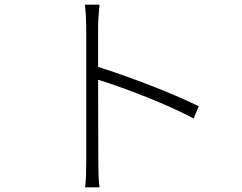

<svg xmlns="http://www.w3.org/2000/svg" viewBox="-20 -784 1040 826"><path d="M813 -274Q771 -297 717.5 -321Q664 -345 607.5 -367.5Q551 -390 497.5 -409Q444 -428 402 -441L403 -84Q403 -58 404 -28.5Q405 1 408 22H346Q349 2 350 -27.5Q351 -57 351 -84V-669Q351 -687 349.5 -714.5Q348 -742 345 -764H408Q406 -743 404 -715Q402 -687 402 -669V-496Q451 -481 508.5 -460.5Q566 -440 624.5 -417.5Q683 -395 737.5 -371.5Q792 -348 835 -327Z"/></svg>

Font: SpoqaHanSansJP-Light
Style: Regular
Weight: 300
Designer: [Source Han Sans]
Ryoko NISHIZUKA  (kana & ideographs); Paul D. Hunt (Latin, Greek & Cyrillic); Wenlong ZHANG  (bopomofo
Foundry: Spoqa (http://bi.spoqa.com)
Version: Version 1.002.20150607